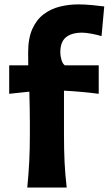

<svg xmlns="http://www.w3.org/2000/svg" viewBox="-20 -846 490 866"><path d="M103 0Q108.9 -59.6 111.8 -115.2Q114.7 -170.9 114.7 -239.7V-294.4Q114.7 -325.2 114 -359.6Q113.3 -394 112.3 -432.6L21.5 -422.9V-551.3H107.4Q107.4 -566.4 107.2 -580.6Q106.9 -594.7 106.9 -608.4Q106.9 -672.9 125.7 -715.1Q144.5 -757.3 177 -781.7Q209.5 -806.2 250 -816.2Q290.5 -826.2 333.5 -826.2Q362.8 -826.2 397.7 -822.8Q432.6 -819.3 450.2 -816.9L438 -683.1Q419.4 -689 393.1 -693.8Q366.7 -698.7 351.1 -698.7Q303.2 -698.7 277.6 -678Q252 -657.2 252 -609.4Q252 -593.8 257.3 -575.9Q262.7 -558.1 272.5 -551.3H425.3V-422.9Q384.8 -428.2 345.9 -431.6Q307.1 -435.1 268.6 -437V-239.7Q268.6 -170.9 271.2 -115.2Q273.9 -59.6 280.8 0Z"/></svg>

Font: Pinar-FD Bold
Style: Regular
Weight: 700
Designer: Amin Abedi
Version: Version 3.000